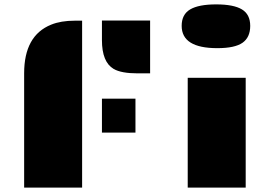

<svg xmlns="http://www.w3.org/2000/svg" viewBox="-20 -850 1207 870"><path d="M603.5 -517.6Q529.8 -517.6 495.1 -537.6Q441.9 -568.8 441.9 -668V-756.8H660.2V-517.6ZM89.4 -518.1Q89.4 -689 211.9 -738.3Q255.9 -756.3 319.3 -756.3H352.1V0H89.4ZM441.9 -402.8H593.8V-249H441.9ZM964.8 -631.8Q803.2 -631.8 803.2 -732.9Q803.2 -784.7 841.8 -807.4Q880.4 -830.1 959.5 -830.1Q1038.6 -830.1 1076.2 -807.4Q1113.8 -784.7 1113.8 -732.7Q1113.8 -680.7 1078.9 -656.2Q1043.9 -631.8 964.8 -631.8ZM830.6 -497.6H1093.3V0H830.6Z"/></svg>

Font: Plaster
Style: Regular
Weight: 400
Designer: Eben Sorkin
Foundry: Eben Sorkin
Version: Version 1.007